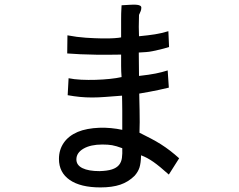

<svg xmlns="http://www.w3.org/2000/svg" viewBox="-20 -744 1040 837"><path d="M588 -166H587Q615 -152 638 -140Q661 -128 681.5 -115Q702 -102 721.5 -87Q741 -72 761 -54L716 17Q676 -19 649 -38Q622 -57 595 -67Q594 -32 588 -13.5Q582 5 567 22Q540 49 504.5 61Q469 73 418 73Q331 73 284 40.5Q237 8 237 -51Q237 -91 258 -121.5Q279 -152 319 -169Q338 -177 362 -181.5Q386 -186 412 -187Q438 -188 464 -185.5Q490 -183 513 -178Q513 -194 513 -217Q513 -240 513 -262Q513 -284 512.5 -302Q512 -320 512 -327Q471 -324 440 -321.5Q409 -319 381.5 -319Q354 -319 328.5 -321.5Q303 -324 275 -329L279 -403Q303 -398 334 -396.5Q365 -395 397 -396Q429 -397 458.5 -400Q488 -403 510 -408Q508 -432 508 -458Q508 -484 508 -506Q495 -506 465.5 -505.5Q436 -505 400.5 -505.5Q365 -506 330.5 -507.5Q296 -509 273 -511L274 -590Q316 -582 354.5 -579.5Q393 -577 424.5 -576.5Q456 -576 477.5 -577.5Q499 -579 508 -581V-659Q508 -688 509 -701.5Q510 -715 510 -721Q528 -722 544 -723Q560 -724 572 -723.5Q584 -723 590.5 -719.5Q597 -716 596 -709Q596 -703 593.5 -696Q591 -689 586 -679Q585 -646 585 -627Q585 -608 586 -586Q628 -590 656 -594.5Q684 -599 714 -608L717 -539Q694 -532 677 -528Q660 -524 645.5 -521Q631 -518 617 -517Q603 -516 585 -515L586 -413Q631 -418 658.5 -423.5Q686 -429 711 -437L716 -362Q709 -360 672 -352Q635 -344 587 -336Q587 -330 587.5 -309.5Q588 -289 588.5 -263.5Q589 -238 589 -211.5Q589 -185 588 -166ZM513 -98Q486 -108 468.5 -111Q451 -114 426 -114Q375 -114 344 -96Q313 -78 313 -49Q313 -24 339.5 -11Q366 2 414 2Q448 1 468 -5.5Q488 -12 498.5 -24.5Q509 -37 511.5 -55.5Q514 -74 513 -98Z"/></svg>

Font: D2Coding ligature
Style: Regular
Weight: 400
Monospace: yes
Designer: Yong-Rak Park; Jeong-Hwan Yoon; Sang-Min Lee;
Foundry: NHN Corporation
Version: Version 1.3.2; Build 20180524